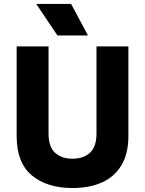

<svg xmlns="http://www.w3.org/2000/svg" viewBox="-20 -934 732 969"><path d="M346 15Q218 15 141 -48.5Q64 -112 64 -248V-700H225V-261Q225 -193 258 -163Q291 -133 346 -133Q401 -133 434 -163Q467 -193 467 -261V-700H628V-248Q628 -158 592.5 -99.5Q557 -41 494 -13Q431 15 346 15ZM270 -755 163 -914H339L424 -755Z"/></svg>

Font: SUSE Thin ExtraBold
Style: Regular
Weight: 800
Version: Version 1.000